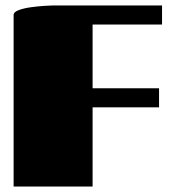

<svg xmlns="http://www.w3.org/2000/svg" viewBox="-20 -685 635 705"><path d="M320 0H30V-630Q30 -641 49 -648Q68 -655 94 -658.5Q120 -662 143 -663.5Q166 -665 175 -665H575V-595H320V-361H564V-291H320Z"/></svg>

Font: Gajraj One
Style: Regular
Weight: 400
Designer: Saurabh Sharma
Foundry: Saurabh Sharma
Version: Version 1.000